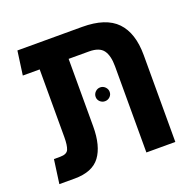

<svg xmlns="http://www.w3.org/2000/svg" viewBox="-110 -712 828 823"><g transform="rotate(-20 304.0 -300.0)"><path d="M25 0 40 -109H69Q99 -109 106.5 -127Q114 -145 114 -182V-491H37L52 -600H347Q455 -600 504.5 -548.5Q554 -497 554 -396V0H422V-393Q422 -442 404 -466.5Q386 -491 339 -491H246V-183Q246 -94 211 -47Q176 0 95 0ZM331 -267Q318 -267 308.5 -276Q299 -285 299 -298Q299 -311 308.5 -320.5Q318 -330 331 -330Q344 -330 353.5 -320.5Q363 -311 363 -298Q363 -285 353.5 -276Q344 -267 331 -267Z"/></g></svg>

Font: Noto Sans Hebrew Condensed SemiBold
Style: Regular
Weight: 600
Width: 3
Designer: Ben Nathan
Foundry: Google LLC
Version: Version 3.001; ttfautohint (v1.8.4.7-5d5b)